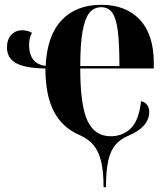

<svg xmlns="http://www.w3.org/2000/svg" viewBox="-20 -569 700 799"><path d="M411 210Q411 144 400.5 101.5Q390 59 368 33.5Q346 8 311 -7Q239 -38 204 -105.5Q169 -173 169 -284Q86 -285 47.5 -306Q9 -327 9 -372Q9 -404 26.5 -423.5Q44 -443 72 -443Q83 -443 95 -440Q107 -437 113 -432Q101 -412 101 -382Q101 -344 118 -321.5Q135 -299 170 -295Q176 -421 236.5 -485Q297 -549 401 -549Q504 -549 562 -487Q620 -425 620 -307V-284H314Q314 -131 344 -66.5Q374 -2 441 -2Q490 -2 524 -34.5Q558 -67 567 -148Q584 -144 592.5 -132Q601 -120 601 -104Q601 -41 516 -5Q482 9 461 33Q440 57 430.5 99.5Q421 142 421 210ZM477 -294Q477 -385 470.5 -438.5Q464 -492 447.5 -515.5Q431 -539 401 -539Q371 -539 352 -515.5Q333 -492 323.5 -438.5Q314 -385 314 -294Z"/></svg>

Font: Noto Serif Display SemiCondensed
Style: Bold
Weight: 700
Width: 4
Designer: Monotype Design Team
Foundry: Monotype Imaging Inc.
Version: Version 2.009